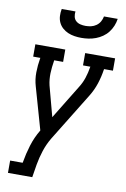

<svg xmlns="http://www.w3.org/2000/svg" viewBox="-102 -809 706 1074"><g transform="rotate(10 250.5 -272.5)"><path d="M22 205V135H93L94 131Q102 83 117 34Q132 -15 159 -60L91 -299Q80 -336 80.5 -376Q81 -416 88 -457L89 -460H48V-530H218V-460H167V-457Q164 -439 162 -421Q160 -403 159.5 -385.5Q159 -368 160.5 -351Q162 -334 166 -317L212 -145L329 -336Q347 -364 357 -394.5Q367 -425 372 -457L373 -460H331V-530H501V-460H451L450 -457Q444 -416 431 -376Q418 -336 395 -299L227 -26Q205 11 192 51Q179 91 172 131L160 205ZM295 -610Q275 -610 255.5 -613Q236 -616 218.5 -623.5Q201 -631 187 -643.5Q173 -656 165 -673Q157 -690 156 -710Q155 -730 159 -750H237Q235 -735 238 -720.5Q241 -706 251.5 -696.5Q262 -687 276.5 -683.5Q291 -680 306 -680Q322 -680 337.5 -683.5Q353 -687 366.5 -696.5Q380 -706 388 -720Q396 -734 399 -750H477Q474 -729 466 -709.5Q458 -690 445 -673Q432 -656 414 -643.5Q396 -631 376 -623.5Q356 -616 335.5 -613Q315 -610 295 -610Z"/></g></svg>

Font: Iosevka Curly Slab Oblique
Style: Regular
Weight: 400
Italic angle: -9°
Monospace: yes
Designer: Belleve Invis
Foundry: Belleve Invis
Version: Version 11.1.0; ttfautohint (v1.8.3)